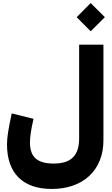

<svg xmlns="http://www.w3.org/2000/svg" viewBox="-20 -993 735 1258"><path d="M574.2 -788.1 667 -880.4 574.2 -973.1 482.4 -880.4ZM332 78.6C224.6 78.6 176.3 36.1 176.3 -59.1C176.3 -96.2 184.1 -147.9 199.7 -214.4L57.1 -250C45.9 -199.2 37.6 -158.7 33.2 -127.9C28.3 -97.2 25.9 -70.3 25.9 -46.9C25.9 142.1 129.9 245.1 319.3 245.1C525.4 245.1 657.7 121.1 657.7 -73.2V-700.2H498.5V-85.9C498.5 25.9 445.8 78.6 332 78.6Z"/></svg>

Font: Estedad ExtraBold
Style: Regular
Weight: 800
Designer: Amin Abedi
Version: Version 7.3